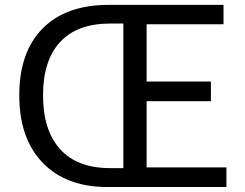

<svg xmlns="http://www.w3.org/2000/svg" viewBox="-20 -753 986 773"><path d="M891.6 0H413.1Q246.1 0 151.9 -97.7Q57.6 -195.3 57.6 -369.1Q57.6 -543.9 151.9 -638.7Q246.1 -733.4 417 -733.4H879.9V-655.3H570.3V-424.8H829.1V-345.7H570.3V-79.1H891.6ZM422.9 -76.2H476.6V-658.2H422.9Q291 -658.2 222.2 -584Q153.3 -509.8 153.3 -369.1Q153.3 -228.5 222.2 -152.3Q291 -76.2 422.9 -76.2Z"/></svg>

Font: Nasu
Style: Regular
Weight: 400
Designer: Ryoko NISHIZUKA (kana &amp; ideographs); Paul D. Hunt (Latin, Greek &amp; Cyrillic); Wenlong ZHANG (bopomofo); Sandoll C
Version: Version 2014.1215